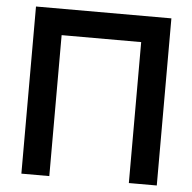

<svg xmlns="http://www.w3.org/2000/svg" viewBox="-52 -772 826 824"><g transform="rotate(5 361.5 -360.0)"><path d="M190.3 0H70V-720H653.3V0H533V-607.2H190.3Z"/></g></svg>

Font: Manrope Variable Light
Style: Regular
Weight: 200
Designer: Mikhail Sharanda
Foundry: Mikhail Sharanda
Version: Version 4.505